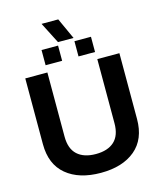

<svg xmlns="http://www.w3.org/2000/svg" viewBox="-135 -1026 948 1133"><g transform="rotate(-15 339.5 -460.0)"><path d="M294 -801 228 -930H330L389 -801ZM188 -688V-781H289V-688ZM389 -688V-781H490V-688ZM340 10Q207 10 129.5 -54.5Q52 -119 52 -242V-644H187V-252Q187 -178 227 -141.5Q267 -105 340 -105Q413 -105 452.5 -141.5Q492 -178 492 -252V-644H627V-242Q627 -119 550 -54.5Q473 10 340 10Z"/></g></svg>

Font: Kanit Medium
Style: Regular
Weight: 500
Designer: Katatrad Team
Foundry: CadsonDemak
Version: Version 2.000; ttfautohint (v1.8.3)